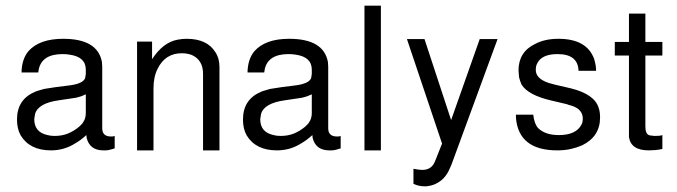

<svg xmlns="http://www.w3.org/2000/svg" viewBox="-20 -547 2391 678"><path d="M385 -67V-23Q375 -20 367.5 -18Q360 -16 352 -16H345Q297 -16 286 -60L285 -70Q264 -51 246 -41Q207 -16 160 -16Q85 -16 53 -69Q40 -92 40 -125Q40 -196 104 -223L112 -226L136 -233L149 -235Q160 -237 178 -239.5Q196 -242 222 -245Q274 -251 281 -272V-273L283 -286V-301Q283 -346 226 -354Q220 -355 214 -355.5Q208 -356 201 -356Q129 -356 117 -303L115 -291H56Q57 -339 81 -367Q120 -410 203 -410Q325 -410 340 -328Q340 -324 340.5 -319.5Q341 -315 341 -310V-94Q341 -65 372 -65H374Q379 -65 382 -66ZM283 -214 276 -211Q270 -208 263.5 -206Q257 -204 249 -202L189 -193Q115 -183 104 -145L101 -127V-126Q101 -80 148 -70Q158 -67 173 -67Q199 -67 220 -75.5Q241 -84 260 -100Q265 -105 268.5 -108.5Q272 -112 274 -116Q283 -129 283 -148Z M464 -400H517V-338Q556 -398 608 -407Q623 -410 639 -410Q712 -410 741 -362Q755 -341 755 -310V-16H697V-287Q697 -335 657 -353Q640 -359 622 -359Q564 -359 537 -305Q522 -276 522 -235V-16H464Z M1183 -67V-23Q1173 -20 1165.5 -18Q1158 -16 1150 -16H1143Q1095 -16 1084 -60L1083 -70Q1062 -51 1044 -41Q1005 -16 958 -16Q883 -16 851 -69Q838 -92 838 -125Q838 -196 902 -223L910 -226L934 -233L947 -235Q958 -237 976 -239.5Q994 -242 1020 -245Q1072 -251 1079 -272V-273L1081 -286V-301Q1081 -346 1024 -354Q1018 -355 1012 -355.5Q1006 -356 999 -356Q927 -356 915 -303L913 -291H854Q855 -339 879 -367Q918 -410 1001 -410Q1123 -410 1138 -328Q1138 -324 1138.5 -319.5Q1139 -315 1139 -310V-94Q1139 -65 1170 -65H1172Q1177 -65 1180 -66ZM1081 -214 1074 -211Q1068 -208 1061.5 -206Q1055 -204 1047 -202L987 -193Q913 -183 902 -145L899 -127V-126Q899 -80 946 -70Q956 -67 971 -67Q997 -67 1018 -75.5Q1039 -84 1058 -100Q1063 -105 1066.5 -108.5Q1070 -112 1072 -116Q1081 -129 1081 -148Z M1325 -527V-16H1267V-527Z M1674 -409H1737L1574 35L1571 41V42Q1557 77 1534 93Q1515 107 1492 110Q1488 111 1480 111Q1458 111 1440 102V49Q1450 51 1458 52Q1466 53 1471 53Q1503 53 1515 25L1518 18L1541 -40L1417 -409H1479L1573 -123Z M2023 -297Q2021 -356 1949 -356Q1891 -356 1876 -321Q1872 -313 1872 -300Q1872 -269 1918 -254L1940 -248L1996 -235Q2080 -214 2094 -166Q2099 -153 2099 -132Q2099 -65 2036 -34Q2018 -26 1996 -21Q1974 -16 1948 -16Q1812 -16 1802 -130V-142H1863Q1867 -109 1880 -95Q1905 -70 1953 -70Q2011 -70 2031 -103Q2038 -113 2038 -128Q2038 -160 2001 -173L1987 -177L1982 -179L1927 -192Q1845 -211 1822 -248Q1816 -261 1813 -274L1811 -298Q1811 -364 1870 -392Q1904 -410 1952 -410Q2052 -410 2078 -339Q2081 -329 2083 -318.5Q2085 -308 2085 -297Z M2319 -399V-351H2259V-100Q2259 -73 2274 -69L2291 -67Q2300 -67 2307 -67.5Q2314 -68 2319 -70V-21Q2305 -18 2293.5 -17Q2282 -16 2271 -16Q2208 -16 2201 -63V-74V-351H2151V-399H2201V-499H2259V-399Z"/></svg>

Font: Ekushey Buriganga
Style: Regular
Weight: 400
Designer: Al Mamun Sumon
Foundry: Al Mamun Sumon
Version: Version 1.0